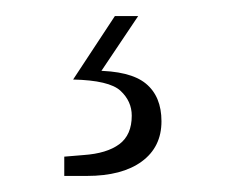

<svg xmlns="http://www.w3.org/2000/svg" viewBox="-20 -32 301 239"><path d="M60 187V163L84 161Q113 159 128.5 147.5Q144 136 144 112Q144 94 130 81Q116 68 71 67L97 56Q142 56 161.5 72Q181 88 181 119Q181 151 156.5 169Q132 187 88 187ZM71 67 123 -12H152L99 67Z"/></svg>

Font: Exo Thin Light
Style: Regular
Weight: 300
Version: Version 2.000